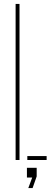

<svg xmlns="http://www.w3.org/2000/svg" viewBox="-20 -820 265 984"><path d="M60 0V-800H80V0ZM120 0V-20H219V0ZM125 144 145 90H118V40H168V84L147 144Z"/></svg>

Font: Big Shoulders Stencil Display Thin
Style: Regular
Weight: 100
Designer: Patric King
Foundry: XO Type Co
Version: Version 1.000